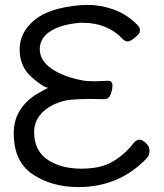

<svg xmlns="http://www.w3.org/2000/svg" viewBox="-20 -739 667 782"><path d="M299 23Q192 23 114 -28.5Q36 -80 36 -196Q36 -251 62.5 -291.5Q89 -332 131 -356.5Q173 -381 177 -381Q153 -385 106.5 -427Q60 -469 60 -538Q60 -607 120 -657Q180 -707 307 -718L338 -719Q388 -719 439.5 -701.5Q491 -684 533 -644Q550 -629 550 -617Q550 -616 549 -608.5Q548 -601 529 -585.5Q510 -570 500 -570Q488 -570 477 -583Q415 -646 319 -646H304Q226 -639 184 -611Q142 -583 142 -539Q142 -494 187.5 -461Q233 -428 313 -412Q329 -408 365 -408L421 -410Q438 -410 438 -390Q438 -375 431 -355.5Q424 -336 406 -335L345 -336Q308 -336 271 -333Q234 -330 197.5 -312.5Q161 -295 140 -266.5Q119 -238 119 -200Q119 -121 181 -84Q233 -52 313 -52Q331 -52 350 -54Q407 -59 451.5 -88.5Q496 -118 528 -161Q537 -170 549 -170Q559 -170 574 -156.5Q589 -143 589 -125Q589 -107 579 -96Q467 23 299 23Z"/></svg>

Font: LXGW WenKai Lite
Style: Bold
Weight: 700
Designer: LXGW / Fontworks Inc.
Foundry: LXGW / Fontworks Inc.
Version: Version 1.330;April 28, 2024